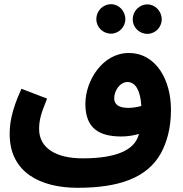

<svg xmlns="http://www.w3.org/2000/svg" viewBox="-20 -705 872 913"><path d="M508 -545C545 -545 576 -576 576 -614C576 -653 545 -685 508 -685C469 -685 438 -653 438 -614C438 -576 469 -545 508 -545ZM681 -544C718 -544 749 -575 749 -613C749 -652 718 -684 681 -684C642 -684 611 -652 611 -613C611 -575 642 -544 681 -544ZM349 188C544 188 679 142 745 24C773 -28 793 -94 793 -183C793 -327 721 -453 592 -453C469 -453 386 -323 386 -211C386 -94 452 -56 557 -56C583 -56 613 -60 641 -68C639 -63 638 -59 636 -54C614 6 538 48 373 48C245 48 166 -2 166 -91C166 -132 174 -164 204 -236L82 -283C32 -174 26 -112 26 -67C26 114 171 188 349 188ZM523 -238C523 -273 550 -315 586 -315C625 -315 648 -273 652 -201C631 -195 608 -192 590 -192C545 -192 523 -208 523 -238Z"/></svg>

Font: Noto Sans Arabic UI
Style: Bold
Weight: 700
Designer: Monotype Design Team, Nadine Chahine and Nizar Qandah
Foundry: Monotype Imaging Inc.
Version: Version 2.010